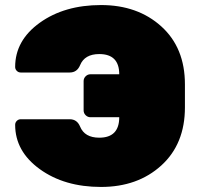

<svg xmlns="http://www.w3.org/2000/svg" viewBox="-20 -730 787 760"><path d="M712 -396V-305Q712 -160 618.5 -75Q525 10 380 10Q235 10 137.5 -60.5Q40 -131 40 -236Q40 -245 46.5 -251.5Q53 -258 62 -258H256Q285 -258 297 -229Q315 -185 373 -185Q452 -185 452 -266H338Q327 -266 319 -274Q311 -282 311 -293V-409Q311 -420 319 -428Q327 -436 338 -436H452Q452 -516 373 -516Q315 -516 297 -472Q285 -443 256 -443H62Q53 -443 46.5 -449.5Q40 -456 40 -465Q40 -570 137.5 -640Q235 -710 380 -710Q525 -710 618.5 -625.5Q712 -541 712 -396Z"/></svg>

Font: Rubik One
Style: Regular
Weight: 400
Designer: Hubert and Fischer with Elvire Volk Leonovitch
Foundry: Hubert and Fischer with Elvire Volk Leonovitch
Version: Version 1.001